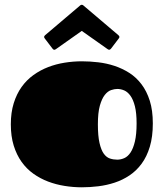

<svg xmlns="http://www.w3.org/2000/svg" viewBox="-20 -777 694 814"><path d="M327.1 17.1Q290.5 17.1 253.9 11.2Q217.3 5.4 183.8 -7.3Q150.4 -20 121.6 -40.5Q92.8 -61 71.5 -90.8Q50.3 -120.6 38.1 -159.9Q25.9 -199.2 25.9 -250Q25.9 -299.8 38.1 -339.1Q50.3 -378.4 71.5 -408.2Q92.8 -438 121.6 -458.7Q150.4 -479.5 183.8 -492.4Q217.3 -505.4 253.9 -511.2Q290.5 -517.1 327.1 -517.1Q360.8 -517.1 396.2 -512.9Q431.6 -508.8 465.1 -497.8Q498.5 -486.8 528.1 -468Q557.6 -449.2 579.8 -419.9Q602.1 -390.6 615 -349.9Q627.9 -309.1 627.9 -253.9Q627.9 -197.3 615.2 -155Q602.5 -112.8 580.3 -82.8Q558.1 -52.7 528.8 -33.2Q499.5 -13.7 466.1 -2.7Q432.6 8.3 397 12.7Q361.3 17.1 327.1 17.1ZM477.1 -100.1Q492.2 -100.1 507.1 -106.7Q522 -113.3 533.4 -130.4Q544.9 -147.5 552 -177.5Q559.1 -207.5 559.1 -253.9Q559.1 -297.9 552 -326.2Q544.9 -354.5 533.2 -370.8Q521.5 -387.2 506.8 -393.6Q492.2 -399.9 477.1 -399.9Q465.3 -399.9 450.9 -395Q436.5 -390.1 424.1 -374.3Q411.6 -358.4 403.3 -328.9Q395 -299.3 395 -250Q395 -200.7 401.9 -170.9Q408.7 -141.1 419.9 -125.5Q431.2 -109.9 446 -105Q460.9 -100.1 477.1 -100.1ZM326.7 -646 217.3 -568.8Q215.3 -567.9 213.9 -566.9Q212.4 -565.9 210.9 -565.9Q206.1 -565.9 202.6 -570.8L169.9 -613.8Q167 -617.2 167 -620.6Q167 -624 171.4 -627.9L319.8 -753.9Q321.3 -754.9 322.8 -755.9Q324.2 -756.8 326.7 -756.8Q329.1 -756.8 330.6 -755.9Q332 -754.9 333.5 -753.9L481.9 -627.9Q486.3 -624 486.3 -620.6Q486.3 -617.2 483.4 -613.8L450.7 -570.8Q446.8 -565.9 442.4 -565.9Q440.9 -565.9 439.5 -566.9Q438 -567.9 436 -568.8Z"/></svg>

Font: Fascinate
Style: Regular
Weight: 900
Designer: Astigmatic (AOETI)
Foundry: Astigmatic (AOETI)
Version: Version 1.000